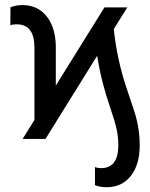

<svg xmlns="http://www.w3.org/2000/svg" viewBox="-20 -558 603 771"><path d="M70.8 0 118.2 -76.2V-367.7Q118.2 -460.4 46.4 -460.4Q31.7 -460.4 21.5 -456.5L22 -528.8Q43 -537.6 69.3 -537.6Q130.9 -537.6 166.7 -493.2Q202.6 -448.7 204.1 -373V-214.4L399.4 -528.3H491.2L437 -441.4Q449.2 -319.3 489.7 -199.7L519 -112.3Q541 -44.4 541 25.4Q541 103.5 505.1 148.7Q469.2 193.8 408.2 193.8Q381.8 193.8 361.3 185.5V112.8Q372.1 117.2 385.7 117.2Q455.1 117.2 455.1 25.4Q455.1 -8.8 448.2 -39.6Q441.4 -70.3 422.1 -127.2Q402.8 -184.1 393.1 -223.6Q380.9 -269 370.1 -334L162.6 0Z"/></svg>

Font: Roboto Condensed
Style: Regular
Weight: 400
Designer: Google
Version: Version 2.001047; 2015